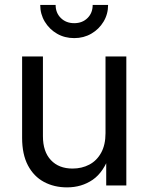

<svg xmlns="http://www.w3.org/2000/svg" viewBox="-20 -770 617 797"><path d="M258.3 7.8Q204.6 7.8 162.4 -14.9Q120.1 -37.6 95.9 -83.5Q71.8 -129.4 71.8 -197.8V-535.6H158.2V-204.6Q158.2 -140.6 191.2 -105.5Q224.1 -70.3 281.2 -70.3Q319.8 -70.3 350.8 -86.7Q381.8 -103 399.9 -136Q418 -168.9 418 -217.3V-535.6H504.4V0H420.9V-129.9H436.5Q411.1 -55.7 365 -23.9Q318.8 7.8 258.3 7.8ZM288.1 -611.8Q248.5 -611.8 216.8 -630.1Q185.1 -648.4 166 -679.9Q147 -711.4 147 -749.5H210.9Q210.9 -716.3 232.7 -695.1Q254.4 -673.8 288.1 -673.8Q321.8 -673.8 343.3 -695.1Q364.7 -716.3 364.7 -749.5H428.7Q428.7 -711.4 409.9 -680.2Q391.1 -648.9 359.4 -630.4Q327.6 -611.8 288.1 -611.8Z"/></svg>

Font: Inter 20pt
Style: Regular
Weight: 400
Version: Version 4.001;git-66647c0bb